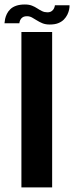

<svg xmlns="http://www.w3.org/2000/svg" viewBox="-40 -814 323 834"><path d="M53 0H186.5V-675H53ZM176 -707.5Q198.5 -707.5 213.2 -713.5Q228 -719.5 237.5 -729.2Q247 -739 252.5 -750.2Q258 -761.5 260.2 -772.2Q262.5 -783 262 -791H198.5Q198 -785.5 194.8 -778Q191.5 -770.5 184.2 -765.5Q177 -760.5 166 -760.5Q153.5 -760.5 143 -765.5Q132.5 -770.5 122 -777.5Q111.5 -784.5 98.8 -789.5Q86 -794.5 68 -794.5Q46 -794.5 30.2 -789Q14.5 -783.5 4.8 -774Q-5 -764.5 -10.2 -753.5Q-15.5 -742.5 -17.8 -731.8Q-20 -721 -20.5 -713H44Q44.5 -718.5 47.5 -726Q50.5 -733.5 57.8 -738.5Q65 -743.5 77.5 -743.5Q89 -743.5 99 -738Q109 -732.5 120 -725.5Q131 -718.5 144.2 -713Q157.5 -707.5 176 -707.5Z"/></svg>

Font: Anybody SemiCondensed SemiBold
Style: Regular
Weight: 600
Width: 4
Version: Version 1.113;gftools[0.9.25]